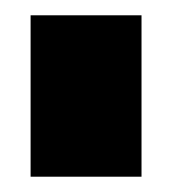

<svg xmlns="http://www.w3.org/2000/svg" viewBox="-20 -719 225 251"><path d="M20 -699H165V-488H20Z"/></svg>

Font: Prompt ExtraBold
Style: Regular
Weight: 800
Designer: Katatrad Team
Foundry: CadsonDemak
Version: Version 1.000